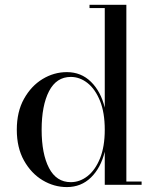

<svg xmlns="http://www.w3.org/2000/svg" viewBox="-20 -770 644 800"><path d="M570 -13.5V0H416.5V-138Q400 -70.5 359 -30.5Q318 9.5 258.5 9.5Q205 9.5 157.5 -19Q110 -47.5 80 -101Q50 -154.5 50 -229.5Q50 -304.5 80 -358.2Q110 -412 157.5 -440.8Q205 -469.5 258.5 -469.5Q318 -469.5 359 -429.2Q400 -389 416.5 -321.5V-736.5H353V-750H506.5V-13.5ZM416.5 -229.5Q416.5 -300.5 396.8 -349.5Q377 -398.5 344.8 -424Q312.5 -449.5 275 -449.5Q215 -449.5 184.2 -389.8Q153.5 -330 153.5 -229.5Q153.5 -129 184.2 -70Q215 -11 275 -11Q312.5 -11 344.8 -36.2Q377 -61.5 396.8 -110.2Q416.5 -159 416.5 -229.5Z"/></svg>

Font: Bodoni Moda 16pt
Style: Regular
Weight: 400
Version: Version 2.3